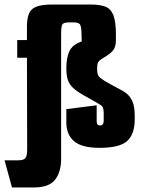

<svg xmlns="http://www.w3.org/2000/svg" viewBox="-70 -647 635 848"><path d="M-17 181 -50 61H11Q34 61 42 51.5Q50 42 50 13L49 -392H6V-470H49V-529Q49 -588 73 -607.5Q97 -627 161 -627H329Q370 -627 394.5 -618Q419 -609 430.5 -580.5Q442 -552 442 -493V-470Q442 -440 429.5 -424.5Q417 -409 386 -391Q374 -384 368.5 -378.5Q363 -373 361 -365.5Q359 -358 359 -345Q359 -320 365 -311.5Q371 -303 393 -289Q409 -280 429 -269Q449 -258 464 -250Q490 -237 503 -219.5Q516 -202 520.5 -182Q525 -162 525 -140V-120Q525 -55 492 -24.5Q459 6 369 6Q291 6 257 -23.5Q223 -53 223 -106V-165L357 -182V-114Q357 -106 358.5 -101Q360 -96 364 -94.5Q368 -93 373 -93Q381 -93 384.5 -98.5Q388 -104 388 -114Q388 -136 388 -149.5Q388 -163 384.5 -171.5Q381 -180 370 -186Q352 -197 334 -207Q316 -217 298 -227Q267 -245 251 -260.5Q235 -276 229 -296Q223 -316 223 -345Q223 -392 236.5 -421Q250 -450 291 -464L290 -500Q289 -533 282 -540.5Q275 -548 256 -548H235Q212 -548 206 -540Q200 -532 200 -500V54Q200 112 173.5 146.5Q147 181 79 181Z"/></svg>

Font: Smooch Sans Thin Black
Style: Regular
Weight: 900
Version: Version 1.010